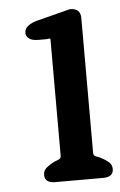

<svg xmlns="http://www.w3.org/2000/svg" viewBox="-45 -579 384 613"><g transform="rotate(-5 147.0 -273.0)"><path d="M262 0H105Q92 0 83 -6Q74 -12 74 -26Q74 -40 85 -49Q96 -58 110 -65Q118 -68 125 -71Q132 -74 132 -82V-455Q132 -459 127.5 -458Q123 -457 115 -457H95Q73 -457 63.5 -464.5Q54 -472 54 -482Q54 -497 66 -505.5Q78 -514 93 -518L202 -546Q236 -546 236 -515V-82Q236 -74 243 -71Q250 -68 258 -65Q272 -58 283 -49Q294 -40 294 -26Q294 -12 285 -6Q276 0 262 0Z"/></g></svg>

Font: Jura
Style: Bold
Weight: 700
Designer: Ed Merritt
Foundry: Ten by Twenty
Version: Version 1.007